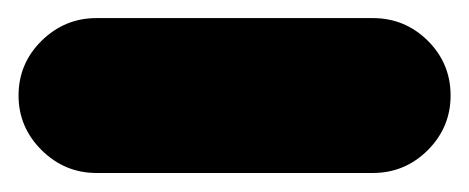

<svg xmlns="http://www.w3.org/2000/svg" viewBox="-104 -125 506 207"><path d="M381.8 -22Q381.8 12.2 357.2 36.9Q332.5 61.5 297.9 61.5H0Q-34.2 61.5 -59.1 36.9Q-84 12.2 -84 -22Q-84 -56.6 -59.1 -81.1Q-34.2 -105.5 0 -105.5H297.9Q332.5 -105.5 357.2 -81.1Q381.8 -56.6 381.8 -22Z"/></svg>

Font: Mikhak-DS2-FD Black
Style: Regular
Weight: 900
Designer: Amin Abedi
Version: Version 3.2